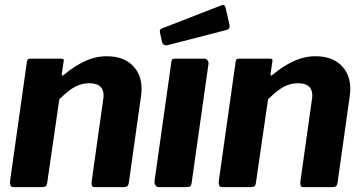

<svg xmlns="http://www.w3.org/2000/svg" viewBox="-20 -772 1497 792"><path d="M36.2 0Q25.8 0 23.2 -7.3Q20.5 -14.6 21.5 -25L90.7 -515.6Q92.4 -524.9 94.9 -527.4Q97.5 -530 105.1 -530H233Q238.7 -530 241.4 -527.6Q244.1 -525.3 242.4 -516.7L234.8 -466.8Q233.8 -454.7 245.4 -465Q285.5 -498.9 329.9 -519.4Q374.3 -540 420.4 -540Q487.7 -540 525.9 -502.9Q564 -465.9 564 -405.9Q564 -399.2 563.5 -392.3Q563 -385.5 562 -377.7L511.6 -19.7Q509.9 -7.6 504.8 -3.8Q499.7 0 486.9 0H371.6Q361.1 0 358.9 -6.9Q356.6 -13.8 358.3 -25L405.3 -358.8Q406.3 -364.6 406.8 -369.6Q407.3 -374.6 407.3 -378.1Q407.3 -403.1 392.6 -415.9Q378 -428.6 348.3 -428.6Q325.9 -428.6 305.4 -421Q285 -413.3 265.6 -398.5Q246.2 -383.7 224.7 -362.7L174.8 -18.7Q173.1 -6.1 167.7 -3.1Q162.3 0 148 0H36.2Z M770.8 -19.6Q769.1 -6.1 764 -3.1Q759 0 744.6 0H639.2Q626.5 0 621.5 -7.1Q616.5 -14.3 617.5 -25.3L686.7 -515.3Q688.4 -524.9 690.9 -527.4Q693.5 -530 701.4 -530H823.8Q831 -530 836 -523.2Q841 -516.4 840 -508.3ZM911.1 -737.7 926.4 -670.8Q928.1 -661.8 926 -656.5Q923.9 -651.1 911.5 -647.7L671.4 -585.7Q661 -583.2 655.1 -588Q649.3 -592.7 647.8 -600.9L640.3 -635.9Q637.1 -650.3 644.7 -653.4L893.8 -750.3Q899.4 -752.7 904.2 -750.5Q909 -748.3 911.1 -737.7Z M897.2 0Q886.8 0 884.2 -7.3Q881.5 -14.6 882.5 -25L951.7 -515.6Q953.4 -524.9 955.9 -527.4Q958.5 -530 966.1 -530H1094Q1099.7 -530 1102.4 -527.6Q1105.1 -525.3 1103.4 -516.7L1095.8 -466.8Q1094.8 -454.7 1106.4 -465Q1146.5 -498.9 1190.9 -519.4Q1235.3 -540 1281.4 -540Q1348.7 -540 1386.9 -502.9Q1425 -465.9 1425 -405.9Q1425 -399.2 1424.5 -392.3Q1424 -385.5 1423 -377.7L1372.6 -19.7Q1370.9 -7.6 1365.8 -3.8Q1360.7 0 1347.9 0H1232.6Q1222.1 0 1219.9 -6.9Q1217.6 -13.8 1219.3 -25L1266.3 -358.8Q1267.3 -364.6 1267.8 -369.6Q1268.3 -374.6 1268.3 -378.1Q1268.3 -403.1 1253.6 -415.9Q1239 -428.6 1209.3 -428.6Q1186.9 -428.6 1166.4 -421Q1146 -413.3 1126.6 -398.5Q1107.2 -383.7 1085.7 -362.7L1035.8 -18.7Q1034.1 -6.1 1028.7 -3.1Q1023.3 0 1009 0H897.2Z"/></svg>

Font: Libre Franklin Thin
Style: Italic
Weight: 100
Italic angle: -8°
Designer: Pablo Impallari, Rodrigo Fuenzalida, Nhung Nguyen
Foundry: Impallari Type
Version: Version 3.000